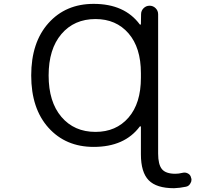

<svg xmlns="http://www.w3.org/2000/svg" viewBox="-20 -785 1040 1012"><path d="M483.4 -89.8Q591.8 -89.8 657.2 -165Q722.7 -240.2 722.7 -375V-399.4Q722.7 -534.2 657.2 -609.4Q591.8 -684.6 483.4 -684.6Q371.1 -684.6 303.7 -605.5Q236.3 -526.4 236.3 -387.2Q236.3 -248 303.7 -168.9Q371.1 -89.8 483.4 -89.8ZM722.7 -116.2Q722.7 -118.2 720.7 -119.1Q718.8 -120.1 716.8 -118.2Q636.7 -10.7 473.6 -10.7Q326.2 -10.7 235.4 -111.8Q144.5 -212.9 144.5 -387.2Q144.5 -561.5 235.4 -663.1Q326.2 -764.6 473.6 -764.6Q636.7 -764.6 716.8 -656.2Q718.8 -654.3 720.7 -655.3Q722.7 -656.2 722.7 -658.2L723.6 -710Q723.6 -728.5 736.8 -741.7Q750 -754.9 768.6 -754.9Q787.1 -754.9 800.3 -741.7Q813.5 -728.5 813.5 -710V24.4Q813.5 82 833.5 106.4Q853.5 130.9 904.3 130.9Q921.9 130.9 941.4 126Q957 122.1 970.7 129.4Q984.4 136.7 987.3 152.3Q989.3 157.2 989.3 162.1Q989.3 172.9 983.4 181.6Q975.6 196.3 960 199.2Q926.8 206.1 897.5 207Q804.7 207 763.7 165Q722.7 123 722.7 28.3Z"/></svg>

Font: Rounded-X Mgen+ 1mn regular
Style: Regular
Weight: 400
Designer: [Source Han Sans]
Ryoko NISHIZUKA  (kana & ideographs); Paul D. Hunt (Latin, Greek & Cyrillic); Wenlong ZHANG  (bopomofo
Version: Version 1.059.20150602